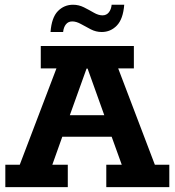

<svg xmlns="http://www.w3.org/2000/svg" viewBox="-20 -773 721 793"><path d="M2 0V-92.6H61.6L213.1 -490.4H148.4V-583H532.9V-490.4H468.2L619.6 -92.6H679.3V0H419V-92.6H482.9L428.1 -244.5L470 -208.3H212L250.2 -244.5L196.1 -92.6H260V0ZM256.5 -264 235.1 -297.2H442.4L422.6 -264L341.8 -489.7H337.5ZM400.1 -640.8Q376.3 -640.8 354.9 -651.9Q333.5 -663 314.3 -673.8Q295.2 -684.5 278.4 -684.5Q261.9 -684.5 252.3 -672.5Q242.7 -660.5 240.7 -640.8H188.7Q193.2 -700.7 219.1 -727.1Q244.9 -753.4 281.7 -753.4Q305.5 -753.4 326.9 -742.6Q348.3 -731.8 367.4 -720.7Q386.6 -709.6 403.3 -709.6Q419.8 -709.6 429.6 -722Q439.3 -734.4 441.1 -753.4H493.1Q488.5 -694.4 462.7 -667.6Q436.9 -640.8 400.1 -640.8Z"/></svg>

Font: Rokkitt SemiBold
Style: Regular
Weight: 600
Designer: Vernon Adams
Foundry: Vernon Adams
Version: Version 3.103